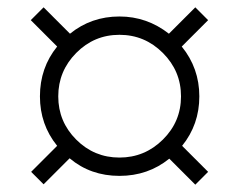

<svg xmlns="http://www.w3.org/2000/svg" viewBox="-20 -526 653 524"><path d="M65 -57 136 -128Q89 -186 89 -263Q89 -341 136 -399L64 -471L99 -506L171 -434Q229 -481 306 -481Q381 -481 441 -434L513 -506L548 -471L476 -399Q524 -340 524 -263Q524 -186 477 -128L548 -57L513 -22L442 -93Q384 -46 306 -46Q227 -46 170 -94L99 -23ZM188 -381.5Q139 -332 139 -263Q139 -194 188 -145Q237 -96 306 -96Q375 -96 424.5 -145Q474 -194 474 -263Q474 -332 424.5 -381.5Q375 -431 306 -431Q237 -431 188 -381.5Z"/></svg>

Font: Libre Baskerville
Style: Regular
Weight: 400
Designer: Pablo Impallari, Rodrigo Fuenzalida
Foundry: Pablo Impallari, Rodrigo Fuenzalida
Version: Version 1.000